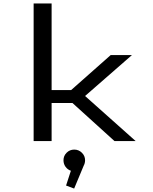

<svg xmlns="http://www.w3.org/2000/svg" viewBox="-20 -820 890 1116"><path d="M645.5 0 401 -221.5H280V0H175.5V-800H280V-296.5H393.5L623.5 -500H747L474.5 -262L768.5 0ZM474.5 111.5Q474.5 128.5 466.5 143L411 276L364 258.5L392 172.5Q373 166 361 149.5Q349 133 349 111.5Q349 86 367.2 67.8Q385.5 49.5 411.5 49.5Q437.5 49.5 456 67.8Q474.5 86 474.5 111.5Z"/></svg>

Font: League Mono Wide
Style: Regular
Weight: 400
Width: 8
Designer: Tyler Finck
Foundry: The League of Moveable Type / Tyler Finck
Version: Version 2.210